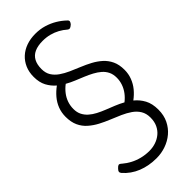

<svg xmlns="http://www.w3.org/2000/svg" viewBox="-432 -1076 1595 1595"><g transform="rotate(-45 365.5 -279.0)"><path d="M356 443Q311 443 269.5 435.5Q228 428 190.5 413Q153 398 120.5 375Q88 352 62 322Q53 311 54.5 300.5Q56 290 70 276Q84 261 94 258.5Q104 256 122 273Q150 297 186.5 316.5Q223 336 266.5 347Q310 358 357 358Q396 358 432 346Q468 334 496.5 310.5Q525 287 542 251.5Q559 216 559 168Q559 120 538 85.5Q517 51 481.5 26.5Q446 2 402 -17.5Q358 -37 311 -56Q264 -75 220.5 -98Q177 -121 141 -152.5Q105 -184 84.5 -228.5Q64 -273 64 -335Q64 -384 80.5 -427Q97 -470 127.5 -506Q158 -542 197 -570Q159 -602 135 -647Q111 -692 111 -757Q111 -813 130.5 -858Q150 -903 185 -935Q220 -967 268 -984Q316 -1001 374 -1001Q429 -1001 477 -986.5Q525 -972 566 -947.5Q607 -923 640 -891Q652 -881 650 -870.5Q648 -860 638 -848Q624 -835 612.5 -830.5Q601 -826 588 -836Q561 -860 528 -878Q495 -896 457 -906Q419 -916 375 -916Q318 -916 279.5 -898.5Q241 -881 222 -845.5Q203 -810 203 -757Q203 -710 223.5 -677.5Q244 -645 278.5 -621Q313 -597 356.5 -577.5Q400 -558 445.5 -539.5Q491 -521 534 -498Q577 -475 611.5 -444Q646 -413 666.5 -369.5Q687 -326 687 -264Q687 -217 670.5 -174Q654 -131 625 -96Q596 -61 558 -33Q600 1 626 49Q652 97 652 168Q652 234 627 285Q602 336 560.5 371Q519 406 466 424.5Q413 443 356 443ZM495 -74Q526 -98 548.5 -128Q571 -158 583 -192.5Q595 -227 595 -264Q595 -305 580 -335Q565 -365 539.5 -387Q514 -409 480.5 -427Q447 -445 409.5 -460.5Q372 -476 333 -492Q294 -508 259 -528Q227 -504 203.5 -473.5Q180 -443 168 -408Q156 -373 156 -335Q156 -295 171 -265.5Q186 -236 211.5 -213.5Q237 -191 270.5 -173.5Q304 -156 342 -141Q380 -126 419.5 -110Q459 -94 495 -74Z"/></g></svg>

Font: Playwrite PL
Style: Regular
Weight: 400
Designer: Veronika Burian, José Scaglione
Foundry: TypeTogether
Version: Version 1.002